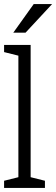

<svg xmlns="http://www.w3.org/2000/svg" viewBox="-20 -920 275 940"><path d="M70 0V-700H130V0ZM0 -700H80V-645L0 -665ZM120 0V-55L200 -35V0ZM0 0V-35L80 -55V0ZM235 -900 105 -760H45L145 -900Z"/></svg>

Font: Epunda Slab Light
Style: Regular
Weight: 300
Designer: Simon Atzbach
Foundry: typofactur
Version: Version 1.102